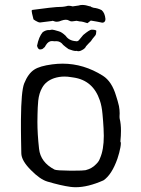

<svg xmlns="http://www.w3.org/2000/svg" viewBox="-20 -766 582 792"><path d="M392.6 -113.3Q408.2 -148.4 408.2 -205.6Q408.2 -220.2 407.2 -236.8L405.3 -266.1L402.8 -295.4Q399.9 -328.6 391.6 -352.5Q363.8 -434.6 283.2 -446.3L272.9 -447.8Q259.3 -450.2 246.1 -450.2Q223.6 -450.2 203.1 -443.4Q168.9 -431.6 153.8 -403.8Q141.1 -381.8 137.7 -350.6Q136.7 -338.4 135.7 -322.8L134.8 -294.9Q134.3 -279.8 134.3 -263.7Q134.3 -212.9 141.1 -152.3Q147 -96.7 205.1 -66.4Q213.4 -62.5 268.6 -62H282.7Q323.2 -62 333 -64Q359.9 -70.8 376.5 -88.9Q382.8 -94.7 387.7 -102.5L390.6 -108.4Q391.6 -110.4 392.6 -113.3ZM479 -226.1Q479 -206.1 476.6 -182.1Q478.5 -180.2 478.5 -174.3Q478.5 -168 476.6 -157.7Q472.7 -136.2 464.4 -111.3Q440.9 -44.9 406.7 -22Q342.8 6.3 292.5 6.3Q281.7 6.3 271 4.9Q231 -0.5 175.3 -17.1Q145.5 -25.9 108.4 -63.5Q67.9 -103.5 67.9 -134.3V-135.7Q67.9 -142.1 66.9 -188.5Q66.9 -211.4 66.4 -228.5V-272.9Q67.4 -389.6 79.6 -421.4Q96.2 -462.9 121.6 -479Q144 -493.7 195.3 -500.5Q217.3 -503.4 238.3 -503.4Q325.2 -503.4 404.3 -453.6Q441.4 -430.2 459 -370.1L465.3 -349.6L470.7 -328.6Q473.6 -312.5 473.6 -298.8Q473.6 -292.5 473.1 -286.6V-282.7Q473.1 -279.3 473.6 -276.9Q479 -255.9 479 -226.1ZM303.7 -554.7Q299.8 -554.7 296.4 -556.2Q294.4 -555.7 292 -555.7Q282.7 -555.7 262.7 -563.5Q249 -573.2 240.7 -580.6Q229.5 -596.2 211.9 -596.2L205.6 -595.7Q200.2 -596.7 194.3 -596.7Q179.7 -596.7 169.4 -580.1L164.6 -571.8L160.2 -568.4Q155.8 -562 144 -562Q136.2 -563.5 132.8 -577.1Q140.1 -614.7 156.2 -633.3Q168.9 -642.1 180.7 -642.1H186.5Q190.9 -643.6 195.8 -643.6Q200.7 -643.6 223.1 -636.7Q235.4 -633.3 251 -618.2Q264.6 -598.1 292.5 -596.2L295.9 -595.7Q302.2 -595.7 306.6 -601.6L323.2 -621.6Q349.6 -643.6 357.9 -643.6Q374 -643.6 377.4 -639.2Q377 -624 373 -619.6Q359.9 -604.5 355 -596.2Q347.2 -588.9 335 -575.2Q331.1 -565.4 316.9 -558.6Q310.1 -554.7 303.7 -554.7ZM351.1 -739.7V-740.7Q356.4 -736.3 366.2 -733.9Q383.3 -732.4 399.4 -724.1Q412.6 -712.9 415 -687.5Q415 -685.1 414.1 -681.2Q411.1 -672.4 401.4 -672.4Q399.4 -672.4 397.5 -673.3Q384.8 -676.3 354.5 -681.2L340.8 -670.4Q319.3 -677.2 315.4 -677.2Q307.6 -677.2 301.3 -679.2Q298.8 -680.2 295.4 -680.2Q291 -680.2 284.7 -678.7Q280.3 -677.7 276.4 -677.7Q270 -677.7 264.6 -681.2Q259.3 -684.6 251.5 -684.6Q243.7 -684.6 233.9 -681.2Q223.1 -676.3 214.4 -676.3Q207 -676.3 201.2 -679.2Q199.2 -680.2 196.8 -680.2L192.9 -679.2Q147.9 -673.3 145.5 -673.3Q138.2 -673.3 127 -680.2L118.2 -686Q110.4 -715.8 110.4 -722.2Q111.8 -724.1 113.3 -725.1L182.6 -733.9L212.4 -736.8Q239.7 -736.8 254.9 -740.7Q258.3 -742.2 263.7 -742.2Q270.5 -742.2 279.8 -739.7L304.2 -743.2Q311 -745.6 319.3 -745.6Q333.5 -745.6 351.1 -739.7Z"/></svg>

Font: Kurland
Style: Regular
Weight: 400
Designer: GGBot
Version: 0.22